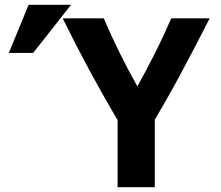

<svg xmlns="http://www.w3.org/2000/svg" viewBox="-20 -777 925 805"><path d="M629 8V-275Q691 -380 747.5 -486Q804 -592 859 -700H698Q667 -628 630.5 -555.5Q594 -483 556 -415Q478 -553 415 -700H243Q296 -592 353 -486Q410 -380 473 -273V8ZM119 -555 278 -757H100L17 -555Z"/></svg>

Font: Repo Bold
Style: Bold
Weight: 700
Designer: Stefan Peev
Foundry: Context Ltd
Version: Version 1.502